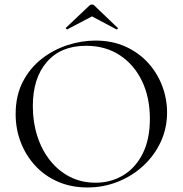

<svg xmlns="http://www.w3.org/2000/svg" viewBox="-20 -815 806 847"><path d="M366 12Q294 12 235.5 -13.5Q177 -39 135.5 -84Q94 -129 71.5 -187.5Q49 -246 49 -312Q49 -393 80.5 -454Q112 -515 164 -555.5Q216 -596 278 -616Q340 -636 401 -636Q475 -636 533.5 -609.5Q592 -583 633 -538Q674 -493 695.5 -436Q717 -379 717 -319Q717 -249 689 -189Q661 -129 612.5 -84Q564 -39 500.5 -13.5Q437 12 366 12ZM401.4 -9Q468.6 -9 523 -41.4Q577.4 -73.8 609.3 -137Q641.2 -200.2 641.2 -290.8Q641.2 -385.2 606.4 -457.6Q571.6 -530 508.4 -571.5Q445.2 -613 359.4 -613Q248.4 -613 186.6 -541.6Q124.8 -470.2 124.8 -346.6Q124.8 -276 144.6 -214.5Q164.4 -153 201.3 -106.7Q238.2 -60.4 288.9 -34.7Q339.6 -9 401.4 -9ZM270.8 -692.4 373.8 -790Q378.8 -795 385.8 -795Q392.8 -795 396.8 -790L498.8 -692.4Q501.8 -691.4 498.8 -687.9Q495.8 -684.4 493.8 -685.4L385.8 -742.8L276.8 -685.4Q275.8 -684.4 272.3 -687.9Q268.8 -691.4 270.8 -692.4Z"/></svg>

Font: Cormorant Garamond Light
Style: Regular
Weight: 300
Designer: Christian Thalmann (Catharsis Fonts)
Foundry: Catharsis Fonts
Version: Version 4.001